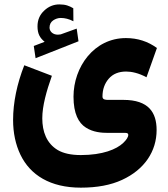

<svg xmlns="http://www.w3.org/2000/svg" viewBox="-20 -614 770 880"><path d="M134.8 -403.3 143.1 -347.2 339.8 -424.8 331.5 -482.9 259.8 -457C257.8 -456.5 256.8 -456.1 256.3 -456.1C252 -455.6 248.5 -455.1 245.1 -455.1C222.2 -455.1 207.5 -469.7 207 -486.8C207 -501.5 212.4 -512.7 223.6 -520.5C234.4 -527.8 246.1 -531.7 258.8 -531.7C277.3 -531.7 296.4 -526.9 316.4 -516.6L315.9 -576.2C296.4 -587.4 280.8 -593.8 252 -593.8C226.1 -593.8 202.6 -584.5 182.6 -565.4C162.1 -546.4 151.9 -522.5 151.9 -493.2C151.9 -459.5 162.6 -440.4 184.6 -422.4ZM350.6 246.1C424.8 246.1 487.8 234.4 539.6 210.4C642.6 163.1 697.8 79.1 697.8 -18.1C697.8 -98.1 661.6 -156.2 545.4 -156.2H476.1C462.9 -156.2 449.7 -157.2 449.7 -171.4C449.7 -204.1 459.5 -231.4 478.5 -253.4C497.6 -275.4 524.4 -286.1 558.1 -286.1C583 -286.1 615.7 -279.3 651.4 -259.8L699.2 -394C657.7 -424.3 610.4 -439.5 557.1 -439.5C410.6 -439.5 316.9 -306.6 316.9 -170.9C316.9 -92.8 340.3 -50.3 373.5 -29.3C406.7 -7.8 445.3 -4.9 476.1 -4.9H555.2C563.5 -4.9 567.9 -2 567.9 3.9C567.9 14.2 560.1 26.4 544.9 41C514.2 70.3 450.7 96.7 350.6 96.7C305.7 96.7 270.5 88.9 244.6 73.7C193.4 43 173.8 -10.7 173.8 -71.8C173.8 -128.4 192.9 -196.3 217.8 -266.6L91.3 -314.9C58.1 -230.5 40 -144 40 -64.5C40 -4.9 51.3 48.3 73.7 95.2C118.7 188.5 210.4 246.1 350.6 246.1Z"/></svg>

Font: Vazirmatn Black
Style: Regular
Weight: 900
Designer: Saber Rastikerdar
Foundry: Saber Rastikerdar
Version: Version 33.003